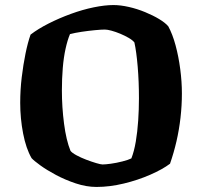

<svg xmlns="http://www.w3.org/2000/svg" viewBox="-20 -740 801 760"><path d="M362 0Q322 0 280 -14Q238 -28 201.5 -47.5Q165 -67 139.5 -85.5Q114 -104 105 -114Q83 -152 71.5 -211.5Q60 -271 60 -333Q60 -384 66 -434Q72 -484 81 -528Q90 -572 101 -603Q131 -626 172.5 -647Q214 -668 260.5 -685Q307 -702 351 -711Q395 -720 429 -720Q457 -720 490 -712.5Q523 -705 554.5 -692Q586 -679 610 -664.5Q634 -650 646 -636Q663 -605 675 -560.5Q687 -516 693.5 -466Q700 -416 700 -370Q700 -322 694.5 -274Q689 -226 678.5 -180.5Q668 -135 653 -92Q624 -70 575 -48.5Q526 -27 470 -13.5Q414 0 362 0ZM386 -89Q397 -89 419 -92Q441 -95 464.5 -101Q488 -107 500 -113Q511 -141 517.5 -179.5Q524 -218 527 -262.5Q530 -307 530 -351Q530 -417 525 -476.5Q520 -536 512 -572Q505 -581 489.5 -590Q474 -599 456 -606.5Q438 -614 421.5 -618.5Q405 -623 395 -623Q381 -623 355 -620.5Q329 -618 302.5 -614Q276 -610 257 -605Q247 -581 239.5 -547Q232 -513 228.5 -471Q225 -429 225 -382Q225 -316 233.5 -250.5Q242 -185 259 -143Q265 -135 282.5 -125.5Q300 -116 321 -108Q342 -100 360.5 -94.5Q379 -89 386 -89Z"/></svg>

Font: Texturina 12pt ExtraBold
Style: Regular
Weight: 800
Designer: Guillermo Torres Carreño
Foundry: Omnibus-Type
Version: Version 1.002